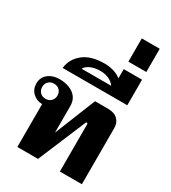

<svg xmlns="http://www.w3.org/2000/svg" viewBox="-256 -1227 1203 1353"><g transform="rotate(30 345.0 -550.5)"><path d="M110 -349Q65 -349 33.5 -379Q2 -409 2 -455Q2 -505 38.5 -534Q75 -563 129 -563Q200 -563 244.5 -530Q289 -497 289 -436V-220L423 -553H529Q580 -553 607.5 -526.5Q635 -500 635 -457V0H456V-381Q456 -388 454.5 -390.5Q453 -393 449 -393H443L278 0H110ZM174 -455Q174 -481 157 -498.5Q140 -516 111 -516Q84 -516 67 -498.5Q50 -481 50 -455Q50 -428 67 -410.5Q84 -393 111 -393Q139 -393 156.5 -410.5Q174 -428 174 -455Z M351 -817Q388 -817 425 -806Q462 -795 485 -774V-850H634V-642H108Q116 -717 177.5 -767Q239 -817 351 -817ZM467 -704Q450 -729 419.5 -743Q389 -757 349 -757Q304 -757 271 -742Q238 -727 226 -704Z M487 -1101H633V-912H487Z"/></g></svg>

Font: Taviraj Bold
Style: Regular
Weight: 700
Designer: Katatrad Team
Foundry: CadsonDemak
Version: Version 1.030